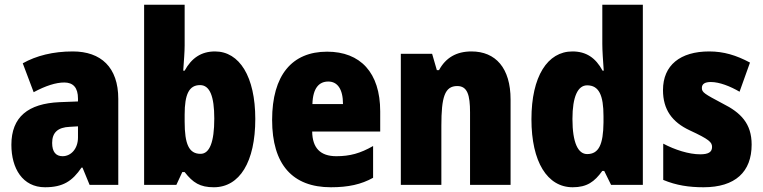

<svg xmlns="http://www.w3.org/2000/svg" viewBox="-20 -780 3219 810"><path d="M287 -563C204 -563 133 -545 76 -513L122 -391C172 -418 216 -432 251 -432C289 -432 309 -410 309 -364V-352L231 -349C99 -343 28 -287 28 -169C28 -70 75 10 170 10C246 10 285 -16 324 -73H328L358 0H479V-363C479 -496 406 -563 287 -563ZM275 -245 309 -247V-200C309 -153 280 -121 244 -121C216 -121 200 -139 200 -177C200 -220 223 -243 275 -245Z M759 -588V-760H588V0H724L749 -54H759C794 -9 824 10 882 10C991 10 1057 -97 1057 -278C1057 -457 990 -563 887 -563C829 -563 788 -535 759 -482H753C756 -526 759 -562 759 -588ZM824 -421C865 -421 884 -374 884 -280C884 -180 864 -131 826 -131C777 -131 759 -172 759 -267V-297C759 -383 778 -421 824 -421Z M1360 -562C1212 -562 1128 -463 1128 -274C1128 -86 1214 10 1376 10C1449 10 1504 -2 1554 -30V-164C1500 -133 1456 -121 1399 -121C1331 -121 1298 -156 1297 -225H1584V-310C1584 -474 1500 -562 1360 -562ZM1365 -436C1403 -436 1427 -405 1427 -341H1298C1300 -410 1327 -436 1365 -436Z M1969 -563C1905 -563 1860 -536 1832 -484H1823L1803 -553H1671V0H1842V-250C1842 -370 1856 -417 1909 -417C1952 -417 1963 -379 1963 -306V0H2134V-360C2134 -493 2071 -563 1969 -563Z M2396 10C2456 10 2488 -13 2521 -59H2529L2558 0H2692V-760H2521V-595C2521 -566 2524 -525 2527 -482H2522C2493 -536 2453 -563 2395 -563C2290 -563 2222 -458 2222 -277C2222 -97 2289 10 2396 10ZM2457 -130C2419 -130 2395 -177 2395 -278C2395 -373 2418 -420 2457 -420C2507 -420 2526 -378 2526 -290V-263C2525 -170 2506 -130 2457 -130Z M3151 -170C3151 -259 3105 -305 3029 -343C2952 -384 2941 -390 2941 -409C2941 -426 2954 -434 2979 -434C3015 -434 3061 -416 3100 -393L3144 -516C3086 -547 3033 -563 2972 -563C2850 -563 2777 -505 2777 -400C2777 -318 2815 -265 2890 -230C2972 -192 2984 -180 2984 -160C2984 -138 2968 -129 2934 -129C2886 -129 2827 -148 2778 -174V-21C2833 2 2887 10 2948 10C3082 10 3151 -55 3151 -170Z"/></svg>

Font: Noto Sans Devanagari Condensed Black
Style: Regular
Weight: 900
Width: 3
Designer: Jelle Bosma - Monotype Design Team
Foundry: Monotype Imaging Inc.
Version: Version 2.004